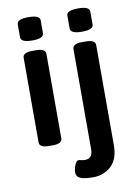

<svg xmlns="http://www.w3.org/2000/svg" viewBox="-99 -773 739 1048"><g transform="rotate(-10 270.5 -249.0)"><path d="M70 -27V-496Q70 -525 123 -525H143Q196 -525 196 -496V-27Q196 2 143 2H123Q70 2 70 -27ZM70 -610V-682Q70 -710 134 -710Q197 -710 197 -682V-610Q197 -581 134 -581Q70 -581 70 -610ZM238 168Q238 151 247 128.5Q256 106 269 106Q273 106 283 108.5Q293 111 304 111Q325 111 335.5 98.5Q346 86 346 57V-496Q346 -525 399 -525H419Q472 -525 472 -496V58Q472 136 431.5 174Q391 212 331 212Q283 212 260.5 202.5Q238 193 238 168ZM345 -610V-682Q345 -710 409 -710Q472 -710 472 -682V-610Q472 -581 409 -581Q345 -581 345 -610Z"/></g></svg>

Font: Asap-SemiBold
Style: Regular
Weight: 600
Designer: Pablo Cosgaya
Foundry: Omnibus-Type
Version: Version 2.000; ttfautohint (v1.8)